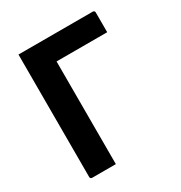

<svg xmlns="http://www.w3.org/2000/svg" viewBox="-165 -818 881 936"><g transform="rotate(-30 275.0 -350.0)"><path d="M217 0Q184 0 150.5 0Q117 0 84 0Q79 0 76 -3Q73 -6 73 -11Q73 -92 73 -179Q73 -266 73 -355.5Q73 -445 73 -532.5Q73 -620 73 -700L229 -631L217 -604Q217 -573 217 -539.5Q217 -506 217 -478Q217 -414 217 -353.5Q217 -293 217 -230.5Q217 -168 217 -98Q217 -71 217 -46Q217 -21 217 0ZM502 -578H191Q155 -578 130.5 -592.5Q106 -607 92 -634.5Q78 -662 73 -700H491Q495 -700 497 -698.5Q499 -697 500.5 -695Q502 -693 502 -689Q502 -659 502 -634Q502 -609 502 -578Z"/></g></svg>

Font: Recursive
Style: Bold
Weight: 700
Version: Version 1.085